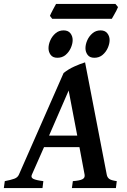

<svg xmlns="http://www.w3.org/2000/svg" viewBox="-44 -962 647 982"><path d="M207 -268.6H351.1L307.1 -499ZM362.3 -209.5H181.2L119.1 -68.8Q112.3 -54.2 126.7 -47.1Q141.1 -40 177.7 -35.6L173.3 0H-24.4L-19.5 -35.6Q11.7 -41.5 29.1 -47.9Q46.4 -54.2 52.7 -68.8L281.2 -588.4Q305.2 -607.9 335.9 -621.8Q366.7 -635.7 391.1 -643.1L502 -68.8Q504.4 -55.2 514.2 -47.4Q523.9 -39.6 553.2 -35.6L548.8 0H323.7L328.6 -35.6Q363.8 -38.1 377.7 -45.4Q391.6 -52.7 388.7 -68.8ZM516.6 -757.3Q516.6 -737.8 507.1 -716.6Q497.6 -695.3 480.2 -680.9Q462.9 -666.5 438.5 -666.5Q415 -666.5 404.1 -681.4Q393.1 -696.3 393.1 -715.3Q393.1 -734.9 402.3 -755.9Q411.6 -776.9 429 -791.7Q446.3 -806.6 470.2 -806.6Q493.2 -806.6 504.9 -791.7Q516.6 -776.9 516.6 -757.3ZM327.6 -757.3Q327.6 -737.8 318.1 -716.6Q308.6 -695.3 291.3 -680.9Q273.9 -666.5 249.5 -666.5Q226.1 -666.5 215.1 -681.4Q204.1 -696.3 204.1 -715.3Q204.1 -734.9 213.4 -755.9Q222.7 -776.9 240 -791.7Q257.3 -806.6 281.2 -806.6Q304.7 -806.6 316.2 -791.7Q327.6 -776.9 327.6 -757.3ZM559.6 -925.8Q557.1 -918.9 550.8 -906.7Q544.4 -894.5 537.6 -882.8Q530.8 -871.1 527.8 -865.7H223.1L211.4 -880.9Q215.3 -891.1 226.3 -911.6Q237.3 -932.1 242.7 -941.9H546.4Z"/></svg>

Font: Gentium Plus
Style: Bold Italic
Weight: 700
Italic angle: -8°
Designer: Victor Gaultney, Annie Olsen, Iska Routamaa, Becca Hirsbrunner
Foundry: SIL International
Version: Version 6.101